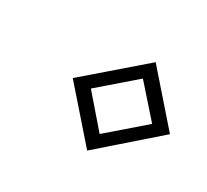

<svg xmlns="http://www.w3.org/2000/svg" viewBox="-76 -892 574 532"><g transform="rotate(30 211.5 -625.5)"><path d="M170 -626 281 -722 366 -626 254 -529ZM112 -626 247 -472 423 -626 289 -779Z"/></g></svg>

Font: Stormblade
Style: Obl
Weight: 400
Designer: Mew Too
Foundry: Cannot Into Space Fonts
Version: Version 0.77